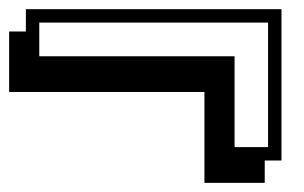

<svg xmlns="http://www.w3.org/2000/svg" viewBox="-40 -440 666 420"><path d="M407.2 -40V-238.8H-20V-371.1H16.6V-419.9H575.7V-88.9H539.1V-40ZM546.4 -118.2V-390.6H45.9V-316.9H473.1V-118.2Z"/></svg>

Font: XB Kayhan Sayeh
Style: Regular
Weight: 700
Designer: Behnam
Foundry: Irmug
Version: Version 7.300 2009